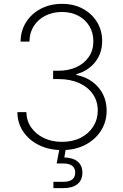

<svg xmlns="http://www.w3.org/2000/svg" viewBox="-20 -757 629 981"><path d="M296.9 9.8Q231.9 9.8 180.7 -14.9Q129.4 -39.6 99.4 -83.5Q69.3 -127.4 68.8 -184.1H114.7Q115.7 -139.2 139.9 -105Q164.1 -70.8 204.8 -51.5Q245.6 -32.2 296.4 -32.2Q351.1 -32.2 392.3 -53.2Q433.6 -74.2 456.5 -110.6Q479.5 -147 479.5 -191.9Q479.5 -240.2 454.1 -276.6Q428.7 -313 383.5 -333Q338.4 -353 278.3 -353H251.5V-395.5H278.3Q329.6 -395.5 369.9 -413.8Q410.2 -432.1 433.6 -466.1Q457 -500 457 -545.9Q457 -589.4 436.8 -623.3Q416.5 -657.2 380.4 -676.5Q344.2 -695.8 296.4 -695.8Q249.5 -695.8 211.9 -676.8Q174.3 -657.7 152.6 -623.8Q130.9 -589.8 130.4 -544.4H85Q85.9 -601.1 113.8 -644.5Q141.6 -688 189.2 -712.6Q236.8 -737.3 296.9 -737.3Q357.9 -737.3 404.1 -711.9Q450.2 -686.5 476.1 -643.8Q502 -601.1 502 -547.4Q502 -484.9 466.3 -439.9Q430.7 -395 370.1 -377.9V-374Q418 -364.3 452.6 -338.6Q487.3 -313 506.1 -275.4Q524.9 -237.8 524.9 -191.9Q524.9 -134.8 495.8 -89.1Q466.8 -43.5 415.3 -16.8Q363.8 9.8 296.9 9.8ZM252.9 204.1V171.9H304.2Q334 171.9 349.1 159.9Q364.3 147.9 364.3 125Q364.3 102.5 349.1 90.3Q334 78.1 301.8 78.1H269.5L287.1 -14.2H316.9V0L308.6 47.4Q353.5 48.8 377.2 68.8Q400.9 88.9 400.9 125.5Q400.9 163.1 375.7 183.6Q350.6 204.1 304.2 204.1Z"/></svg>

Font: Inter 16pt ExtraLight
Style: Regular
Weight: 250
Version: Version 4.001;git-66647c0bb